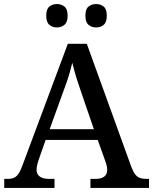

<svg xmlns="http://www.w3.org/2000/svg" viewBox="-20 -931 758 951"><path d="M1 0V-45H18Q38 -45 50.5 -51Q63 -57 73.5 -73.5Q84 -90 95 -122L316 -714H410L631 -103Q640 -80 649.5 -67.5Q659 -55 672.5 -50Q686 -45 704 -45H718V0H428V-45H455Q481 -45 496 -56Q511 -67 511 -91Q511 -97 510 -103Q509 -109 507 -116Q505 -123 503 -129L464 -238H206L171 -138Q168 -130 166 -121.5Q164 -113 162.5 -105.5Q161 -98 161 -91Q161 -68 177 -56.5Q193 -45 221 -45H250V0ZM226 -291H445L386 -463Q377 -491 367.5 -518Q358 -545 351 -570.5Q344 -596 338 -620Q332 -596 325.5 -572.5Q319 -549 310.5 -524.5Q302 -500 291 -471ZM456 -795Q434 -795 418.5 -808Q403 -821 403 -853Q403 -886 418.5 -898.5Q434 -911 456 -911Q478 -911 493.5 -898.5Q509 -886 509 -853Q509 -821 493.5 -808Q478 -795 456 -795ZM262 -795Q240 -795 224.5 -808Q209 -821 209 -853Q209 -886 224.5 -898.5Q240 -911 262 -911Q283 -911 299 -898.5Q315 -886 315 -853Q315 -821 299 -808Q283 -795 262 -795Z"/></svg>

Font: Noto Serif Armenian Medium
Style: Regular
Weight: 500
Version: Version 2.007